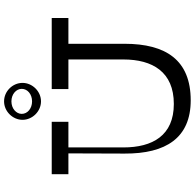

<svg xmlns="http://www.w3.org/2000/svg" viewBox="-27 -954 980 967"><g transform="rotate(-90 463.5 -470.0)"><path d="M437 -754C488 -754 530 -798 530 -847C530 -897 488 -940 437 -940C386 -940 344 -896 344 -847C344 -798 386 -754 437 -754ZM437 -903C473 -903 500 -879 500 -851C500 -822 473 -799 437 -799C401 -799 374 -822 374 -851C374 -879 401 -903 437 -903ZM857 -700H499V-616H648V-339C648 -192 585 -85 424 -85C265 -85 205 -192 205 -339V-616H334V-700H70V-616H175L174 -333C173 -125 253 0 442 0C645 0 727 -125 727 -333V-616H857Z"/></g></svg>

Font: Space Cowgirl
Style: Regular
Weight: 400
Designer: Valery Marier
Foundry: Valery Marier
Version: Version 1.000;hotconv 1.0.109;makeotfexe 2.5.65596